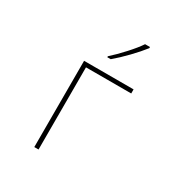

<svg xmlns="http://www.w3.org/2000/svg" viewBox="-179 -892 957 1018"><g transform="rotate(30 300.0 -383.0)"><path d="M178 -528H481V-503H204V0H178ZM275 -612Q310 -643 351.5 -688.5Q393 -734 414 -766H444V-759Q416 -723 375 -680.5Q334 -638 296 -606H275Z"/></g></svg>

Font: Noto Sans Mono UI Thin
Style: Regular
Weight: 250
Monospace: yes
Designer: Monotype Design team
Foundry: Monotype Imaging Inc.
Version: Version 1.000